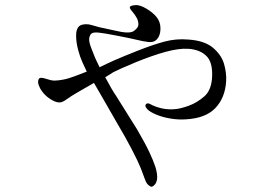

<svg xmlns="http://www.w3.org/2000/svg" viewBox="-20 -713 1040 748"><path d="M368 -451Q396 -465 426.5 -478.5Q457 -492 516.5 -515.5Q576 -539 621 -551Q666 -563 713 -559Q776 -555 809 -527.5Q842 -500 852.5 -465Q863 -430 861 -396Q857 -332 819 -292Q781 -252 703 -248Q676 -246 645 -251Q614 -256 589 -266.5Q564 -277 555 -286.5Q546 -296 546.5 -301.5Q547 -307 552 -309.5Q557 -312 566 -307Q584 -297 609.5 -291Q635 -285 664 -288Q685 -290 716.5 -301.5Q748 -313 776.5 -338Q805 -363 806.5 -418Q808 -473 783 -496Q758 -520 713 -523Q676 -525 625 -511Q574 -497 510 -471Q443 -443 422 -432L390 -412Q416 -363 432 -340L514 -209Q545 -156 561.5 -121Q578 -86 586 -61Q594 -33 592 -16Q590 -2 584 5Q578 12 573 14Q568 16 561 10Q551 4 545 -13.5Q539 -31 528.5 -57.5Q518 -84 493.5 -131Q469 -178 441 -225L368 -352L346 -390Q301 -364 278.5 -351Q256 -338 239.5 -326Q223 -314 213 -314Q202 -313 185.5 -321.5Q169 -330 156 -343Q143 -356 136 -369.5Q129 -383 128.5 -392.5Q128 -402 133 -407.5Q138 -413 159 -406Q180 -399 192 -399Q206 -399 227 -403Q248 -407 276 -418L318 -434Q311 -449 301.5 -469.5Q292 -490 284.5 -518Q277 -546 276.5 -572.5Q276 -599 287.5 -610Q299 -621 326 -618Q332 -617 367 -607L427 -594Q484 -580 501 -592Q518 -604 519 -615.5Q520 -627 514 -641Q506 -656 495 -668.5Q484 -681 486 -686Q488 -691 506 -693Q524 -695 550 -679.5Q576 -664 590 -646.5Q604 -629 605 -606.5Q606 -584 598 -569.5Q590 -555 578 -551Q566 -547 548 -551Q542 -551 517 -557Q492 -563 438.5 -573.5Q385 -584 364 -586Q343 -588 336 -582Q329 -576 327.5 -562.5Q326 -549 337 -522Q352 -483 355 -478L368 -451Z"/></svg>

Font: ChillKai
Style: Regular
Weight: 400
Designer: ChillType
Foundry: 寒蝉字型
Version: Version 2.000